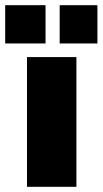

<svg xmlns="http://www.w3.org/2000/svg" viewBox="-61 -720 396 740"><path d="M169 -700H314.5V-552.5H169ZM-41 -700H114.5V-552.5H-41ZM43 -500H233.5V0H43Z"/></svg>

Font: Overused Grotesk Black
Style: Regular
Weight: 900
Version: Version 0.004